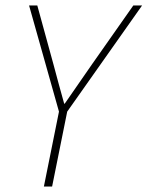

<svg xmlns="http://www.w3.org/2000/svg" viewBox="-20 -680 538 700"><path d="M140 0H170L225 -273L498 -660H466L315 -445C282 -398 249 -349 216 -302H214C200 -351 188 -397 175 -445L116 -660H86L195 -273Z"/></svg>

Font: Source Sans Pro ExtraLight
Style: Italic
Weight: 200
Italic angle: -11°
Designer: Paul D. Hunt
Foundry: Adobe Systems Incorporated
Version: Version 3.006;hotconv 1.0.111;makeotfexe 2.5.65597